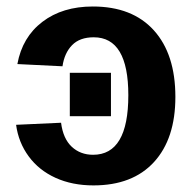

<svg xmlns="http://www.w3.org/2000/svg" viewBox="-20 -558 596 588"><path d="M266.1 9.8Q201.2 9.8 150.1 -13.4Q99.1 -36.6 67.9 -79.1Q36.6 -121.6 29.3 -175.8L167 -182.1Q173.3 -133.3 199.7 -108.6Q226.1 -84 265.1 -84Q373 -84 373 -266.6Q373 -443.8 267.1 -443.8Q224.1 -443.8 200.7 -419.7Q177.2 -395.5 171.4 -355L33.2 -361.8Q48.3 -444.3 109.9 -491.2Q171.4 -538.1 264.2 -538.1Q385.3 -538.1 451.2 -465.1Q517.1 -392.1 517.1 -261.2Q517.1 -133.3 451.7 -61.8Q386.2 9.8 266.1 9.8ZM193.8 -202.1V-335H319.8V-202.1Z"/></svg>

Font: Liberation Sans
Style: Bold
Weight: 700
Designer: Steve Matteson
Foundry: Ascender Corporation
Version: Version 2.1.5